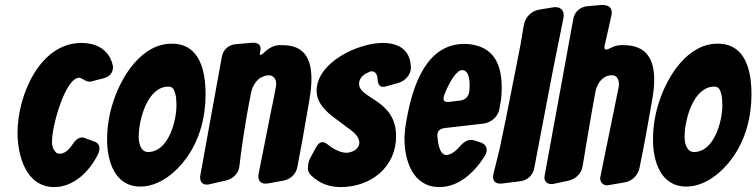

<svg xmlns="http://www.w3.org/2000/svg" viewBox="-20 -751 3065 778"><path d="M325 -191C321 -193 317 -194 313 -194C299 -194 286 -185 274 -166C261 -146 242 -128 223 -128C214 -128 207 -131 203 -138C188 -155 191 -178 191 -182C191 -242 245 -436 301 -436C305 -436 309 -434 314 -431C325 -424 335 -420 343 -420C346 -420 348 -420 350 -421L401 -434C425 -441 438 -456 438 -481C427 -541 381 -577 310 -577C140 -577 51 -362 51 -214C51 -120 85 7 200 7C279 7 344 -57 378 -128C381 -135 383 -142 383 -149C383 -156 382 -171 361 -178Z M676 -574C555 -574 474 -445 440 -342C423 -293 414 -238 414 -186C414 -99 444 5 549 5C625 5 693 -52 735 -110C789 -184 813 -277 813 -368C813 -460 792 -574 676 -574ZM580 -135C550 -135 542 -172 542 -196C542 -267 578 -400 662 -400C681 -400 686 -387 690 -372C694 -361 695 -338 695 -325C695 -257 661 -135 580 -135Z M1048 -536C1042 -531 1038 -528 1035 -528C1034 -528 1033 -530 1033 -533C1033 -535 1033 -538 1034 -541C1035 -546 1036 -550 1036 -553C1036 -573 1021 -578 1004 -578L935 -572C906 -569 884 -550 879 -521L792 -42C791 -38 791 -34 791 -31C791 -12 802 -3 819 -3C823 -3 827 -4 832 -5L897 -20C925 -27 947 -49 950 -77C957 -137 971 -245 998 -378C1003 -402 1018 -424 1034 -435C1047 -442 1059 -446 1069 -446C1088 -446 1099 -431 1099 -412C1099 -405 1098 -395 1095 -384L1092 -368C1089 -351 1085 -332 1080 -309C1063 -222 1040 -109 1028 -47C1027 -43 1027 -39 1027 -36C1027 -17 1037 -7 1056 -7C1059 -7 1063 -7 1067 -8L1128 -19C1157 -24 1180 -46 1185 -75C1196 -131 1214 -229 1234 -348C1239 -379 1242 -406 1242 -430C1242 -513 1214 -568 1124 -568H1110C1090 -567 1069 -557 1048 -536Z M1510 -431C1511 -410 1518 -399 1533 -399C1536 -399 1540 -400 1544 -401L1591 -414C1622 -422 1644 -448 1645 -475V-479C1642 -551 1594 -577 1530 -577C1432 -577 1263 -499 1263 -383C1263 -325 1316 -287 1356 -258L1404 -222C1428 -203 1436 -188 1436 -172C1436 -161 1430 -151 1419 -143C1408 -136 1396 -132 1383 -132C1360 -132 1331 -147 1310 -164C1301 -171 1294 -175 1287 -175C1277 -175 1268 -168 1260 -153L1238 -112C1231 -100 1228 -87 1228 -74C1228 -73 1224 -54 1243 -38C1274 -10 1310 7 1361 7C1483 7 1585 -74 1585 -199C1585 -348 1435 -350 1435 -411C1435 -432 1450 -448 1469 -456C1478 -461 1482 -462 1485 -462C1504 -462 1509 -446 1510 -431Z M1944 -118C1949 -127 1952 -135 1952 -142C1952 -149 1952 -165 1927 -174L1902 -182C1897 -183 1893 -184 1889 -184C1877 -184 1863 -181 1840 -154C1827 -139 1806 -123 1789 -123C1762 -123 1755 -167 1752 -200C1752 -220 1761 -229 1781 -232L1938 -250C1970 -254 1996 -277 2003 -306C2006 -321 2007 -333 2010 -345C2012 -362 2013 -379 2013 -396C2013 -493 1979 -566 1871 -573H1861C1704 -573 1651 -396 1628 -269C1624 -249 1621 -228 1620 -208C1619 -201 1619 -195 1619 -189C1619 -100 1653 7 1760 7C1839 7 1901 -51 1944 -118ZM1881 -377C1878 -360 1866 -347 1847 -344L1799 -338C1788 -338 1777 -338 1777 -352C1777 -355 1778 -359 1779 -363C1802 -424 1832 -467 1852 -467H1853C1884 -467 1886 -411 1881 -377Z M2165 -712C2134 -707 2110 -683 2103 -652L2089 -569L2032 -280L2004 -145L1980 -49C1979 -44 1978 -39 1978 -34C1978 -18 1987 -7 2007 -7C2011 -7 2015 -7 2019 -8L2084 -16C2116 -19 2140 -40 2145 -71L2220 -464L2263 -677C2264 -682 2264 -686 2264 -690C2264 -709 2252 -722 2231 -722C2228 -722 2224 -722 2220 -721Z M2455 -557C2446 -552 2440 -550 2437 -550C2432 -550 2429 -553 2429 -559C2429 -562 2430 -566 2431 -570L2457 -686C2458 -691 2459 -695 2459 -700C2459 -725 2440 -731 2419 -731L2361 -726C2330 -723 2308 -703 2303 -674L2188 -45C2187 -40 2186 -36 2186 -32C2186 -15 2198 -5 2215 -5C2219 -5 2223 -6 2228 -7L2284 -19C2315 -26 2337 -50 2341 -79C2352 -140 2369 -253 2393 -381C2400 -414 2423 -446 2459 -446C2464 -446 2468 -445 2471 -444C2482 -439 2488 -425 2488 -412C2488 -405 2487 -395 2484 -384L2414 -41C2413 -36 2412 -32 2412 -28C2412 -12 2424 0 2440 0C2444 0 2448 -1 2453 -2L2511 -12C2542 -17 2564 -40 2571 -69C2590 -162 2607 -255 2623 -348C2628 -377 2631 -404 2631 -427C2631 -513 2598 -568 2507 -568H2493C2481 -567 2468 -564 2455 -557Z M2888 -574C2767 -574 2686 -445 2652 -342C2635 -293 2626 -238 2626 -186C2626 -99 2656 5 2761 5C2837 5 2905 -52 2947 -110C3001 -184 3025 -277 3025 -368C3025 -460 3004 -574 2888 -574ZM2792 -135C2762 -135 2754 -172 2754 -196C2754 -267 2790 -400 2874 -400C2893 -400 2898 -387 2902 -372C2906 -361 2907 -338 2907 -325C2907 -257 2873 -135 2792 -135Z"/></svg>

Font: Bangerz
Style: Bold
Weight: 700
Designer: vernon adams
Foundry: Vernon Adams
Version: Version 2.10;December 28, 2023;FontCreator 13.0.0.2683 64-bi